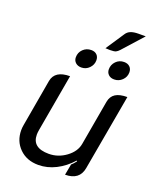

<svg xmlns="http://www.w3.org/2000/svg" viewBox="-157 -951 868 1055"><g transform="rotate(20 277.0 -424.0)"><path d="M450 -65Q437 9 353 9L365 -55Q374 -62 390 -82L387 -86Q347 -41 297.5 -16Q248 9 196 9Q128 9 85.5 -33Q43 -75 43 -139Q43 -154 46 -170L94 -445Q106 -509 194 -509L135 -174Q132 -158 132 -145Q132 -68 229 -68Q284 -68 330 -102Q376 -136 384 -183L430 -445Q436 -478 460 -493.5Q484 -509 529 -509ZM395 -827Q405 -843 422.5 -850Q440 -857 468 -857H510L404 -739Q394 -728 384.5 -723.5Q375 -719 351 -719Q334 -719 324 -720ZM188 -618Q188 -646 207.5 -665Q227 -684 255 -684Q276 -684 288 -672Q300 -660 300 -640Q300 -614 281 -594.5Q262 -575 235 -575Q214 -575 201 -587Q188 -599 188 -618ZM381 -618Q381 -645 400 -664.5Q419 -684 447 -684Q468 -684 480.5 -672Q493 -660 493 -640Q493 -613 473.5 -594Q454 -575 427 -575Q406 -575 393.5 -587Q381 -599 381 -618Z"/></g></svg>

Font: K2D
Style: Italic
Weight: 400
Italic angle: -10°
Designer: Katatrad Aksorn Co.,Ltd.
Foundry: Cadson Demak Co.,Ltd.
Version: Version 1.000; ttfautohint (v1.6)